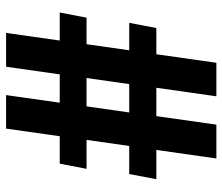

<svg xmlns="http://www.w3.org/2000/svg" viewBox="-70 -660 730 630"><g transform="rotate(-90 295.0 -345.0)"><path d="M465 -426 445 -286H535L518 -197H432L404 0H294L322 -197H229L201 0H90L118 -197H22L39 -286H131L151 -426H56L73 -514H163L188 -690H298L273 -514H366L391 -690H502L477 -514H569L552 -426ZM354 -426H261L241 -286H334Z"/></g></svg>

Font: exo2condensed_b
Style: Bold
Weight: 700
Width: 3
Designer: Natanael Gama
Version: Version 1.001;PS 001.001;hotconv 1.0.70;makeotf.lib2.5.58329